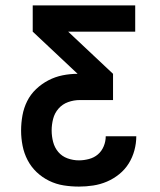

<svg xmlns="http://www.w3.org/2000/svg" viewBox="-20 -690 590 710"><path d="M272 0Q243 0 215 -4.5Q187 -9 161.5 -21.5Q136 -34 115.5 -53.5Q95 -73 82 -98Q69 -123 63.5 -151Q58 -179 58 -207Q58 -235 63 -263Q68 -291 80.5 -316Q93 -341 113.5 -360.5Q134 -380 159 -393Q184 -406 211.5 -411.5Q239 -417 267 -417L101 -573V-670H480V-573H232L398 -417V-320H275Q253 -320 232 -312.5Q211 -305 196.5 -288.5Q182 -272 176.5 -250.5Q171 -229 171 -208Q171 -186 176.5 -165Q182 -144 195.5 -128Q209 -112 229.5 -104.5Q250 -97 272 -97Q290 -97 309 -102Q328 -107 342 -119Q356 -131 363.5 -149Q371 -167 371 -186H484Q484 -160 477 -134Q470 -108 456 -85.5Q442 -63 421 -46Q400 -29 375.5 -18.5Q351 -8 324.5 -4Q298 0 272 0Z"/></svg>

Font: Lode Term
Style: Bold
Weight: 700
Monospace: yes
Designer: Belleve Invis
Foundry: Belleve Invis
Version: Version 29.2.0